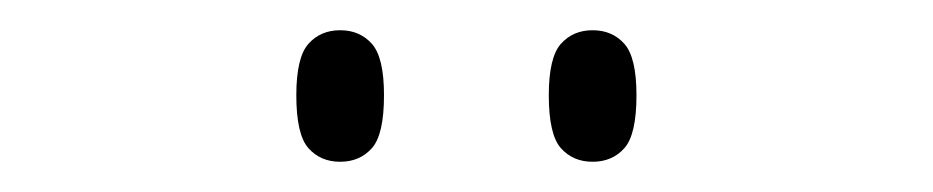

<svg xmlns="http://www.w3.org/2000/svg" viewBox="-20 -759 617 127"><path d="M372 -652Q359 -652 351 -661Q343 -670 343 -696Q343 -721 351 -730Q359 -739 372 -739Q385 -739 393 -730Q401 -721 401 -696Q401 -670 393 -661Q385 -652 372 -652ZM205 -652Q192 -652 184 -661Q176 -670 176 -696Q176 -721 184 -730Q192 -739 205 -739Q218 -739 226 -730Q234 -721 234 -696Q234 -670 226 -661Q218 -652 205 -652Z"/></svg>

Font: Noto Serif Thai ExtraLight
Style: Regular
Weight: 250
Version: Version 2.001